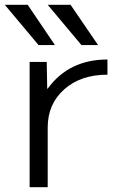

<svg xmlns="http://www.w3.org/2000/svg" viewBox="-48 -777 521 797"><path d="M75 -520H146L148 -409H150Q238 -530 398 -530V-467Q287 -467 218.5 -406Q150 -345 150 -248V0H75ZM112 -590 -28 -757H67L180 -590ZM290 -590 150 -757H245L359 -590Z"/></svg>

Font: Mplus 1p
Style: Regular
Weight: 400
Version: Version 1.061